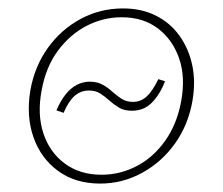

<svg xmlns="http://www.w3.org/2000/svg" viewBox="-20 -432 529 456"><path d="M218 4Q159 4 118 -26Q77 -56 59.5 -106Q42 -156 52 -217Q62 -274 93.5 -318Q125 -362 171.5 -387Q218 -412 272 -412Q316 -412 350 -395Q384 -378 406 -347.5Q428 -317 436.5 -277.5Q445 -238 437 -192Q427 -135 395.5 -91Q364 -47 317.5 -21.5Q271 4 218 4ZM221 -17Q266 -17 305.5 -38Q345 -59 372.5 -98Q400 -137 410 -190Q421 -248 405.5 -293Q390 -338 355 -364.5Q320 -391 269 -391Q225 -391 185.5 -370.5Q146 -350 117.5 -311.5Q89 -273 79 -218Q68 -161 83 -115.5Q98 -70 134 -43.5Q170 -17 221 -17ZM293 -169Q275 -169 262.5 -176.5Q250 -184 239.5 -193.5Q229 -203 218 -210Q207 -217 191 -217Q172 -217 157.5 -204.5Q143 -192 131 -164L114 -170Q124 -193 136 -208Q148 -223 162.5 -230.5Q177 -238 193 -238Q211 -238 223.5 -231Q236 -224 246.5 -214.5Q257 -205 268.5 -197.5Q280 -190 296 -190Q314 -190 328 -202.5Q342 -215 356 -244L372 -239Q360 -208 341 -188.5Q322 -169 293 -169Z"/></svg>

Font: Ysabeau Office Thin
Style: Italic
Weight: 250
Italic angle: -12°
Designer: Christian Thalmann (Catharsis Fonts)
Version: Version 2.001;gftools[0.9.30]; featfreeze: tnum,lnum,ss02